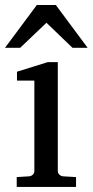

<svg xmlns="http://www.w3.org/2000/svg" viewBox="-32 -740 367 760"><path d="M34.2 0V-39.1L83 -42Q92.3 -43 98.1 -48.8Q104 -54.7 104 -64V-420.9H35.2V-456.1L157.2 -494.1H196.8V-64Q196.8 -54.7 202.9 -48.8Q209 -43 217.8 -42L269 -39.1V0ZM254.9 -550.8 151.9 -649.9 47.9 -550.8H-12.2L113.8 -720.2H189L314.9 -550.8Z"/></svg>

Font: BabelStone Ogham Pictish
Style: Bold Italic
Weight: 700
Italic angle: -30°
Designer: Andrew West
Foundry: BabelStone
Version: Version 1.02 March 14, 2022